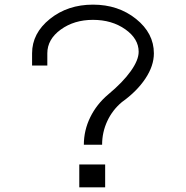

<svg xmlns="http://www.w3.org/2000/svg" viewBox="-20 -735 794 820"><path d="M318.6 -32.5H429.1V65H318.6ZM377.1 -715.2Q485 -715.2 561.1 -654.1Q637.2 -593 637.2 -507.2Q637.2 -453.8 600.8 -399.2Q564.4 -344.6 500.7 -299.1Q460.3 -265.3 438.2 -217.8Q416.1 -170.4 416.1 -117H338.1Q338.1 -178.2 365.4 -234.1Q392.7 -290 442.1 -331.6Q504.6 -383.6 538.4 -431.1Q572.2 -478.5 572.2 -513.7Q572.2 -569.6 515 -609.9Q457.7 -650.2 377.1 -650.2Q296.5 -650.2 239.3 -608.6Q182.1 -567 182.1 -507.2V-455.1H117V-507.2Q117 -593 193.1 -654.1Q269.2 -715.2 377.1 -715.2Z"/></svg>

Font: Lohit Gurmukhi
Style: Regular
Weight: 400
Version: Version 2.91.2